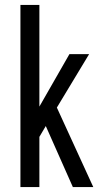

<svg xmlns="http://www.w3.org/2000/svg" viewBox="-20 -760 399 780"><path d="M140 0H63V-740H140V-327L262 -540H342L211 -323L359 0H276L166 -248L140 -204Z"/></svg>

Font: Pathway Gothic One
Style: Regular
Weight: 400
Version: Version 1.003; ttfautohint (v1.8.4.7-5d5b);gftools[0.9.26]